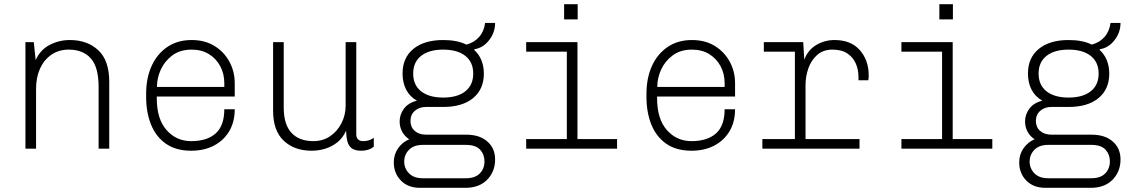

<svg xmlns="http://www.w3.org/2000/svg" viewBox="-20 -713 5440 921"><path d="M102 0V-511H142L151 -425Q174 -475 219 -498Q264 -521 315 -521Q399 -521 451.5 -472Q504 -423 504 -321V0H453V-297Q453 -391 415.5 -433Q378 -475 310 -475Q262 -475 226.5 -450.5Q191 -426 172 -384Q153 -342 153 -287V0Z M897 10Q824 10 776 -23.5Q728 -57 704.5 -115.5Q681 -174 681 -248V-263Q681 -339 707.5 -397Q734 -455 783 -488Q832 -521 899 -521Q963 -521 1009 -492.5Q1055 -464 1080.5 -417Q1106 -370 1106 -314V-250H732V-242Q732 -142 779 -89Q826 -36 897 -36Q973 -36 1014.5 -73Q1056 -110 1056 -189H1106Q1106 -128 1079.5 -83.5Q1053 -39 1006 -14.5Q959 10 897 10ZM733 -296H1056V-314Q1056 -359 1036.5 -395.5Q1017 -432 982 -453.5Q947 -475 899 -475Q844 -475 807 -447.5Q770 -420 751.5 -379.5Q733 -339 733 -298Z M1475 10Q1392 10 1341 -38Q1290 -86 1290 -182V-511H1341V-197Q1341 -116 1378 -76Q1415 -36 1483 -36Q1529 -36 1563.5 -59.5Q1598 -83 1618 -122Q1638 -161 1638 -207V-511H1689V-69Q1689 -53 1697.5 -44.5Q1706 -36 1722 -36Q1733 -36 1746 -39Q1759 -42 1773 -52V-9Q1760 1 1745 5.5Q1730 10 1713 10Q1683 10 1667.5 -1.5Q1652 -13 1646.5 -34.5Q1641 -56 1640 -86Q1625 -52 1599 -31Q1573 -10 1541 0Q1509 10 1475 10Z M1995 188Q1937 188 1903 153Q1869 118 1869 66Q1869 28 1889.5 -1.5Q1910 -31 1943 -45Q1921 -59 1909 -81.5Q1897 -104 1897 -130Q1897 -164 1918 -192Q1939 -220 1980 -230Q1945 -250 1928 -283.5Q1911 -317 1911 -360Q1911 -436 1963 -478.5Q2015 -521 2106 -521Q2174 -521 2217 -499Q2255 -509 2278.5 -536Q2302 -563 2307 -603H2355Q2355 -557 2326 -520Q2297 -483 2256 -477L2255 -473Q2277 -454 2289 -424.5Q2301 -395 2301 -360Q2301 -285 2249.5 -242.5Q2198 -200 2106 -200H2024Q1991 -200 1970 -181.5Q1949 -163 1949 -133Q1949 -103 1969.5 -85Q1990 -67 2024 -67H2217Q2280 -67 2317.5 -34.5Q2355 -2 2355 52Q2355 110 2317 149Q2279 188 2212 188ZM2008 142H2215Q2259 142 2281.5 119Q2304 96 2304 61Q2304 28 2283 5Q2262 -18 2215 -18H2008Q1965 -18 1942 5.5Q1919 29 1919 62Q1919 95 1942 118.5Q1965 142 2008 142ZM2106 -245Q2174 -245 2212 -275Q2250 -305 2250 -360Q2250 -415 2212 -445Q2174 -475 2106 -475Q2038 -475 2000 -445Q1962 -415 1962 -360Q1962 -305 2000 -275Q2038 -245 2106 -245Z M2699 0V-465H2504V-511H2750V0ZM2504 0V-46H2940V0ZM2686 -620V-693H2751V-620Z M3297 10Q3224 10 3176 -23.5Q3128 -57 3104.5 -115.5Q3081 -174 3081 -248V-263Q3081 -339 3107.5 -397Q3134 -455 3183 -488Q3232 -521 3299 -521Q3363 -521 3409 -492.5Q3455 -464 3480.5 -417Q3506 -370 3506 -314V-250H3132V-242Q3132 -142 3179 -89Q3226 -36 3297 -36Q3373 -36 3414.5 -73Q3456 -110 3456 -189H3506Q3506 -128 3479.5 -83.5Q3453 -39 3406 -14.5Q3359 10 3297 10ZM3133 -296H3456V-314Q3456 -359 3436.5 -395.5Q3417 -432 3382 -453.5Q3347 -475 3299 -475Q3244 -475 3207 -447.5Q3170 -420 3151.5 -379.5Q3133 -339 3133 -298Z M3793 0V-465H3644V-511H3833L3838 -427Q3856 -474 3896 -497.5Q3936 -521 3983 -521Q4062 -521 4104.5 -472.5Q4147 -424 4147 -352Q4147 -346 4147 -341.5Q4147 -337 4145 -328H4098V-344Q4098 -378 4085.5 -407.5Q4073 -437 4045.5 -456Q4018 -475 3973 -475Q3929 -475 3900 -449.5Q3871 -424 3857.5 -385Q3844 -346 3844 -304V0ZM3637 0V-46H4103V0Z M4499 0V-465H4304V-511H4550V0ZM4304 0V-46H4740V0ZM4486 -620V-693H4551V-620Z M4995 188Q4937 188 4903 153Q4869 118 4869 66Q4869 28 4889.5 -1.5Q4910 -31 4943 -45Q4921 -59 4909 -81.5Q4897 -104 4897 -130Q4897 -164 4918 -192Q4939 -220 4980 -230Q4945 -250 4928 -283.5Q4911 -317 4911 -360Q4911 -436 4963 -478.5Q5015 -521 5106 -521Q5174 -521 5217 -499Q5255 -509 5278.5 -536Q5302 -563 5307 -603H5355Q5355 -557 5326 -520Q5297 -483 5256 -477L5255 -473Q5277 -454 5289 -424.5Q5301 -395 5301 -360Q5301 -285 5249.5 -242.5Q5198 -200 5106 -200H5024Q4991 -200 4970 -181.5Q4949 -163 4949 -133Q4949 -103 4969.5 -85Q4990 -67 5024 -67H5217Q5280 -67 5317.5 -34.5Q5355 -2 5355 52Q5355 110 5317 149Q5279 188 5212 188ZM5008 142H5215Q5259 142 5281.5 119Q5304 96 5304 61Q5304 28 5283 5Q5262 -18 5215 -18H5008Q4965 -18 4942 5.5Q4919 29 4919 62Q4919 95 4942 118.5Q4965 142 5008 142ZM5106 -245Q5174 -245 5212 -275Q5250 -305 5250 -360Q5250 -415 5212 -445Q5174 -475 5106 -475Q5038 -475 5000 -445Q4962 -415 4962 -360Q4962 -305 5000 -275Q5038 -245 5106 -245Z"/></svg>

Font: Chivo Mono Thin
Style: Regular
Weight: 250
Designer: Hector Gatti
Foundry: Omnibus-Type
Version: Version 1.008